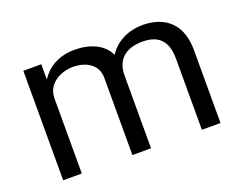

<svg xmlns="http://www.w3.org/2000/svg" viewBox="-89 -690 1072 852"><g transform="rotate(-20 447.0 -263.5)"><path d="M79 0H167V-354C167 -427 237 -458 291 -458C354 -458 406 -427 406 -365V0H494V-344C494 -430 554 -458 619 -458C682 -458 734 -432 734 -337V0H822V-344C822 -490 726 -527 646 -527C574 -527 517 -496 484 -445C458 -501 395 -527 324 -527C244 -527 191 -489 164 -445V-517H79Z"/></g></svg>

Font: United Sans
Style: Regular
Weight: 400
Designer: Pablo Impallari, Rodrigo Fuenzalida (Modified by Dan O. Williams)
Version: Version 1.000;PS 001.000;hotconv 1.0.88;makeotf.lib2.5.64775